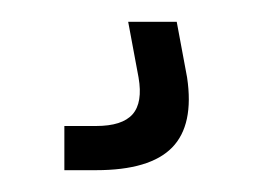

<svg xmlns="http://www.w3.org/2000/svg" viewBox="-20 -20 251 176"><path d="M39 136V95.5H68Q92 95.5 101.5 84.8Q111 74 107 51L97.5 0H142L151.5 51Q158 94.5 137.8 115.2Q117.5 136 68 136Z"/></svg>

Font: Big Shoulders Display Thin Medium
Style: Regular
Weight: 500
Version: Version 2.002